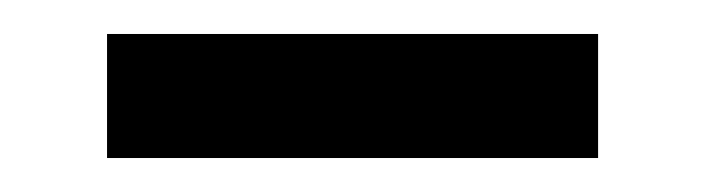

<svg xmlns="http://www.w3.org/2000/svg" viewBox="-20 -359 415 113"><path d="M43 -339H332V-266H43Z"/></svg>

Font: Pridi
Style: Regular
Weight: 400
Designer: Katatrad Team
Foundry: CadsonDemak
Version: Version 1.001